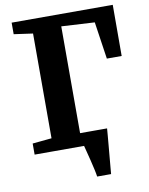

<svg xmlns="http://www.w3.org/2000/svg" viewBox="-99 -814 829 1065"><g transform="rotate(-10 316.0 -281.5)"><path d="M237 -73H428V-50.5H237ZM360.5 180Q358.5 164.5 352.8 138.8Q347 113 340.2 85Q333.5 57 327.2 33.8Q321 10.5 318.5 0L281.5 -73.5H461Q460 -59.5 457.8 -33.8Q455.5 -8 452.8 23.5Q450 55 447.2 86Q444.5 117 442.2 142.2Q440 167.5 439 180ZM40 0V-62.5L148 -73V-663L41.5 -678V-743H611L610.5 -455H527L496 -664.5L309 -675V-73L449.5 -62.5V0Z"/></g></svg>

Font: Merriweather 20pt ExtraBold
Style: Regular
Weight: 800
Version: Version 2.100